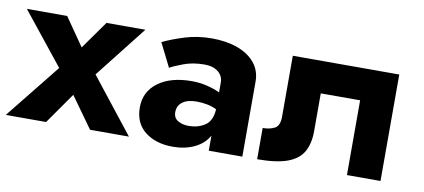

<svg xmlns="http://www.w3.org/2000/svg" viewBox="-52 -640 1803 817"><g transform="rotate(10 849.5 -231.5)"><path d="M354 -460H522L346 -236L532 0H364L268 -134L174 0H0L189 -236L10 -460H184L268 -339Z M649 -318 598 -420Q637 -439 691.5 -456Q746 -473 808 -473Q870 -473 918.5 -455.5Q967 -438 994.5 -404.5Q1022 -371 1022 -324V0H877V-65Q857 -29 816 -9.5Q775 10 723 10Q649 10 602.5 -26.5Q556 -63 556 -131Q556 -199 610 -239Q664 -279 755 -279Q790 -279 822 -271Q854 -263 877 -252V-294Q877 -323 855 -340.5Q833 -358 796 -358Q746 -358 706 -343Q666 -328 649 -318ZM708 -137Q708 -112 727.5 -100.5Q747 -89 774 -89Q814 -89 844 -108.5Q874 -128 877 -179Q840 -197 790 -197Q751 -197 729.5 -181Q708 -165 708 -137Z M1619 -460V0H1474V-323H1304V-160Q1304 -106 1284 -70.5Q1264 -35 1216.5 -17.5Q1169 0 1086 0V-135Q1116 -135 1137.5 -146Q1159 -157 1159 -197V-460Z"/></g></svg>

Font: Jost*
Style: Bold
Weight: 700
Version: Version 3.7